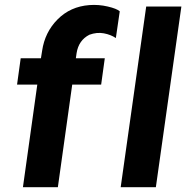

<svg xmlns="http://www.w3.org/2000/svg" viewBox="-20 -777 802 797"><path d="M75.2 0 134.8 -425.8H50.8L65.9 -535.2H149.9L154.8 -565.9Q166 -643.1 219 -696.5Q272 -750 351.1 -755.9Q389.2 -758.8 427 -750Q464.8 -741.2 477.1 -730L460.9 -619.1Q439.9 -633.3 410.9 -638.7Q381.8 -644 351.1 -632.8Q306.2 -609.9 297.9 -556.2L294.9 -535.2H415L399.9 -425.8H279.8L220.2 0ZM481 0 586.9 -750H732.9L627 0Z"/></svg>

Font: Oakes Grotesk
Style: Bold Italic
Weight: 700
Designer: Samuel Oakes
Foundry: Samuel Oakes
Version: Version 1.0 | wf-rip DC20170320